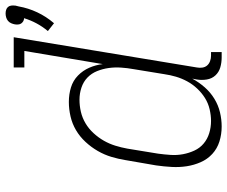

<svg xmlns="http://www.w3.org/2000/svg" viewBox="-83 -721 812 686"><g transform="rotate(-90 323.0 -378.0)"><path d="M583 -591 555 -613Q571 -632 582.5 -653.5Q594 -675 601 -698Q595 -698 590 -701Q585 -704 582 -708.5Q579 -713 578.5 -719Q578 -725 579 -731Q580 -737 583 -744Q586 -751 591.5 -755.5Q597 -760 604 -762Q611 -764 618 -764Q625 -764 631 -762Q637 -760 641 -755.5Q645 -751 646 -744Q647 -737 646 -731V-729L643 -717Q637 -683 622 -651Q607 -619 583 -591ZM214 8Q186 8 160.5 0Q135 -8 116 -25.5Q97 -43 86.5 -67Q76 -91 72 -117Q68 -143 69.5 -170.5Q71 -198 75 -226L94 -336Q98 -361 105.5 -386Q113 -411 126.5 -434.5Q140 -458 159 -478.5Q178 -499 201 -512.5Q224 -526 250 -532Q276 -538 302 -538Q329 -538 353.5 -530.5Q378 -523 396 -505.5Q414 -488 424 -465Q434 -442 437 -417L484 -697H425V-735H533L425 -81Q423 -71 424.5 -61Q426 -51 432 -44Q438 -37 447.5 -33.5Q457 -30 467 -30H480V8H461Q442 8 425 3Q408 -2 396.5 -14.5Q385 -27 382 -45Q379 -63 382 -81L385 -97Q372 -73 354 -52.5Q336 -32 313 -18Q290 -4 264.5 2Q239 8 214 8ZM234 -30Q254 -30 275.5 -35Q297 -40 315.5 -51.5Q334 -63 349.5 -79.5Q365 -96 375.5 -115.5Q386 -135 392 -155.5Q398 -176 401 -197L419 -307Q423 -329 424.5 -351.5Q426 -374 423 -395.5Q420 -417 412 -437Q404 -457 389 -471.5Q374 -486 353 -493Q332 -500 310 -500Q288 -500 266.5 -495Q245 -490 225.5 -478.5Q206 -467 190 -449.5Q174 -432 163 -412.5Q152 -393 145.5 -372Q139 -351 135 -329L117 -219Q114 -197 112.5 -174.5Q111 -152 115 -130.5Q119 -109 128 -89.5Q137 -70 153 -56.5Q169 -43 190 -36.5Q211 -30 234 -30Z"/></g></svg>

Font: Iosevka Slab XLtEx
Style: Italic
Weight: 200
Width: 7
Italic angle: -9°
Monospace: yes
Designer: Belleve Invis
Foundry: Belleve Invis
Version: Version 11.1.0; ttfautohint (v1.8.3)